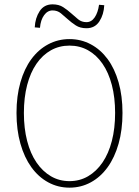

<svg xmlns="http://www.w3.org/2000/svg" viewBox="-20 -852 640 884"><path d="M300 12Q247 12 202 -12.5Q157 -37 124.5 -82Q92 -127 74 -190.5Q56 -254 56 -332Q56 -410 74 -473Q92 -536 124.5 -580Q157 -624 202 -648Q247 -672 300 -672Q353 -672 398 -648Q443 -624 475.5 -580Q508 -536 526 -473Q544 -410 544 -332Q544 -254 526 -190.5Q508 -127 475.5 -82Q443 -37 398 -12.5Q353 12 300 12ZM300 -18Q347 -18 385.5 -40.5Q424 -63 452 -104Q480 -145 495 -203Q510 -261 510 -332Q510 -403 495 -460.5Q480 -518 452 -558.5Q424 -599 385.5 -620.5Q347 -642 300 -642Q253 -642 214.5 -620.5Q176 -599 148 -558.5Q120 -518 105 -460.5Q90 -403 90 -332Q90 -261 105 -203Q120 -145 148 -104Q176 -63 214.5 -40.5Q253 -18 300 -18ZM378 -722Q349 -722 329 -735Q309 -748 292.5 -763Q276 -778 260 -791Q244 -804 222 -804Q199 -804 183 -782Q167 -760 164 -724L140 -726Q142 -769 162.5 -800.5Q183 -832 222 -832Q251 -832 271 -819Q291 -806 307.5 -791Q324 -776 340 -763Q356 -750 378 -750Q401 -750 416 -772Q431 -794 436 -830L460 -828Q458 -785 437.5 -753.5Q417 -722 378 -722Z"/></svg>

Font: Source Code Pro ExtraLight
Style: Regular
Weight: 200
Monospace: yes
Designer: Paul D. Hunt, Teo Tuominen
Foundry: Adobe Systems Incorporated
Version: Version 2.030;PS 1.000;hotconv 16.6.51;makeotf.lib2.5.65220